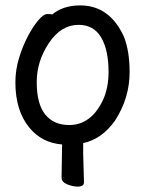

<svg xmlns="http://www.w3.org/2000/svg" viewBox="-20 -512 540 711"><path d="M268 179Q249 179 228.5 170.5Q208 162 208 145L210 23Q135 17 89 -39Q37 -102 37 -207Q37 -252 50 -295.5Q63 -339 82 -375.5Q101 -412 121 -436Q141 -460 155 -460Q172 -460 173 -458Q213 -492 277 -492Q386 -492 439 -376Q460 -322 460 -245Q460 -148 405 -64Q357 3 288 18V56L291 163Q291 179 268 179ZM236 -49Q318 -49 362 -143Q382 -188 382 -245Q382 -327 354.5 -373.5Q327 -420 271 -420Q206 -420 161 -352.5Q116 -285 116 -208Q116 -127 147.5 -88Q179 -49 236 -49Z"/></svg>

Font: LXGW WenKai Mono TC
Style: Bold
Weight: 700
Designer: LXGW / Fontworks Inc.
Foundry: LXGW / Fontworks Inc.
Version: Version 1.330